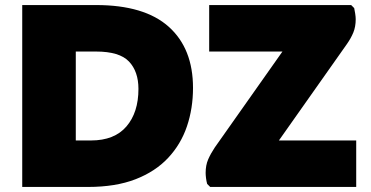

<svg xmlns="http://www.w3.org/2000/svg" viewBox="-20 -740 1468 760"><path d="M68 0V-720H360Q552 -720 648 -634Q744 -548 744 -392Q744 -311 720 -240Q696 -169 645.5 -115Q595 -61 516.5 -30.5Q438 0 328 0ZM360 -536H280V-184H340Q433 -184 480.5 -239.5Q528 -295 528 -388Q528 -457 490.5 -496.5Q453 -536 360 -536ZM812 0 800 -12Q797 -23 795.5 -35Q794 -47 794 -56Q794 -86 804 -109Q814 -132 830 -156L1098 -536H808V-720H1370L1382 -708Q1384 -699 1386 -686Q1388 -673 1388 -664Q1388 -634 1378.5 -611Q1369 -588 1352 -564L1084 -184H1390V0Z"/></svg>

Font: Kufam Black
Style: Regular
Weight: 900
Designer: Wael Morcos, Artur Schmal
Foundry: Original Type
Version: Version 1.301; ttfautohint (v1.8.3)